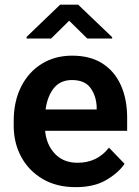

<svg xmlns="http://www.w3.org/2000/svg" viewBox="-20 -770 578 800"><path d="M295.4 9.8Q215.3 9.8 157.5 -24.4Q99.6 -58.6 68.4 -116.5Q37.1 -174.3 37.1 -246.1V-265.6Q37.1 -347.2 67.9 -408.4Q98.6 -469.7 153.6 -503.9Q208.5 -538.1 280.8 -538.1Q356 -538.1 407 -505.4Q458 -472.7 483.9 -414.3Q509.8 -356 509.8 -279.3V-225.1H168Q173.3 -167 208.7 -129.4Q244.1 -91.8 303.2 -91.8Q385.3 -91.8 434.1 -154.8L499 -87.4Q474.1 -50.3 423.3 -20.3Q372.6 9.8 295.4 9.8ZM279.8 -436.5Q231.9 -436.5 204.8 -403.3Q177.7 -370.1 169.9 -314H382.8V-323.7Q381.3 -369.6 357.4 -403.1Q333.5 -436.5 279.8 -436.5ZM305.7 -750.5 447.3 -615.2V-609.4H343.8L268.1 -683.6L192.9 -609.4H90.8V-616.2L230.5 -750.5Z"/></svg>

Font: Vazirmatn RD FD SemiBold
Style: Regular
Weight: 600
Designer: Saber Rastikerdar
Foundry: Saber Rastikerdar
Version: Version 33.003